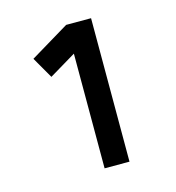

<svg xmlns="http://www.w3.org/2000/svg" viewBox="-76 -786 533 582"><g transform="rotate(-15 190.0 -495.0)"><path d="M260.7 -270H182.6V-629.9L98.6 -579.6L60.1 -646.5L182.6 -720.2H260.7Z"/></g></svg>

Font: Vela Sans Bd
Style: Bold
Weight: 700
Designer: Principal design: Mikhail Sharanda - project Manrope.
Design modification: Ravid Balaliev
Foundry: Mikhail Sharanda
Version: Version 1.001